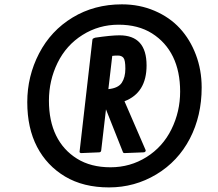

<svg xmlns="http://www.w3.org/2000/svg" viewBox="-20 -838 985 866"><path d="M529.8 -818.4Q609.4 -818.4 677.2 -789.3Q745.1 -760.3 791.3 -710.2Q837.4 -660.2 863.5 -591.1Q889.6 -522 889.6 -443.4Q889.6 -315.4 836.4 -212.9Q783.2 -110.4 685.3 -51.5Q587.4 7.3 471.7 7.3Q356 7.3 273.7 -41.7Q191.4 -90.8 147.2 -175.5Q103 -260.3 103 -377.2Q103 -494.1 156.2 -596.9Q209.5 -699.7 307.4 -759Q405.3 -818.4 529.8 -818.4ZM352.3 -680.4Q278.8 -634.3 239.7 -554.7Q200.7 -475.1 200.7 -384Q200.7 -293 232.9 -227.1Q265.1 -161.1 327.4 -122.3Q389.6 -83.5 478.5 -83.5Q567.4 -83.5 640.9 -129.6Q714.4 -175.8 753.4 -255.1Q792.5 -334.5 792.5 -425Q792.5 -515.6 760.3 -581.8Q728 -647.9 665.8 -687.3Q603.5 -726.6 514.6 -726.6Q425.8 -726.6 352.3 -680.4ZM641.1 -543Q641.1 -419.4 541.5 -381.3L637.2 -160.2Q637.2 -151.4 627.9 -150.9L541 -147.5Q535.2 -147.9 533.7 -153.8L458 -344.7L436.5 -159.7Q435.5 -151.4 427.7 -150.9L345.7 -147.5Q338.9 -148.4 338.9 -153.8L396.5 -656.2Q397 -662.1 399.2 -663.8Q401.4 -665.5 408.7 -668Q481.4 -678.7 519 -678.7Q641.1 -678.7 641.1 -543ZM486.3 -585.9 468.8 -436Q513.2 -440.4 529.3 -464.8Q545.4 -489.3 545.4 -527.8Q545.4 -566.4 537.1 -576.9Q528.8 -587.4 512 -587.4Q495.1 -587.4 486.3 -585.9Z"/></svg>

Font: Contrail One
Style: Regular
Weight: 400
Designer: Riccardo De Franceschi
Foundry: Sorkin Type Co.
Version: Version 1.003